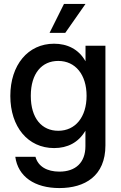

<svg xmlns="http://www.w3.org/2000/svg" viewBox="-20 -749 616 980"><path d="M283.2 210.9C413.1 210.9 518.1 149.4 518.1 -6.8V-515.6H416.5V-437H416C381.3 -498.5 322.8 -525.9 255.9 -525.9C122.6 -525.9 32.7 -417 32.7 -259.3C32.7 -102.1 122.1 6.8 256.3 6.8C324.2 6.8 379.9 -21 415.5 -81.1H416V-2.9C416 80.6 366.2 127 283.2 127C220.7 127 174.3 101.1 161.1 51.3H58.1C71.8 152.3 156.7 210.9 283.2 210.9ZM277.3 -81.5C194.3 -81.5 137.2 -144 137.2 -259.8C137.2 -375.5 194.3 -438 277.3 -438C365.2 -438 421.9 -367.7 421.9 -259.8C421.9 -151.9 365.2 -81.5 277.3 -81.5ZM306.6 -729 232.9 -581.1H313L416.5 -729Z"/></svg>

Font: Inteeer Medium
Style: Regular
Weight: 500
Designer: Rasmus Andersson
Foundry: rsms
Version: Version 4.001;Glyphs 3.4 (3402)